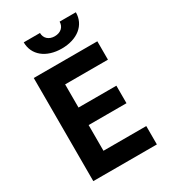

<svg xmlns="http://www.w3.org/2000/svg" viewBox="-225 -1064 1049 1177"><g transform="rotate(-30 300.0 -475.0)"><path d="M320 -800C431 -800 505 -860 505 -950H390C390 -912 362 -887 320 -887C279 -887 251 -912 251 -950H136C136 -860 210 -800 320 -800ZM530 0V-130H227V-312H495V-436H227V-600H530V-730H80V0Z"/></g></svg>

Font: Tekne LDO ExtraBold
Style: Regular
Weight: 800
Monospace: yes
Designer: Alessio Laiso, Mario Rullo, Paolo Rosset
Foundry: Alessio Laiso
Version: Version 1.000;hotconv 1.0.109;makeotfexe 2.5.65596